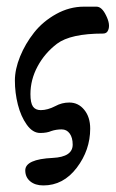

<svg xmlns="http://www.w3.org/2000/svg" viewBox="-20 -442 349 579"><path d="M110.8 117.2Q85.9 117.2 71 104.7Q56.2 92.3 56.2 71.8Q56.2 38.1 139.2 34.2Q199.2 31.2 199.2 -5.9Q199.2 -26.9 190.2 -39.3Q181.2 -51.8 166 -51.8Q149.4 -51.8 134.8 -46.9Q121.6 -41 101.1 -41Q78.6 -41 60.8 -65.9Q43 -90.8 33.9 -126.5Q24.9 -162.1 24.9 -199.2Q24.9 -232.9 40.5 -271.5Q56.2 -310.1 82.8 -343.8Q109.4 -377.4 149.4 -399.7Q189.5 -421.9 232.9 -421.9H271Q287.1 -421.9 299.8 -395.5Q313.5 -368.2 306.2 -351.1Q302.2 -340.8 291 -340.8Q192.9 -340.8 151.9 -310.1Q114.7 -281.7 93.3 -241.7Q71.8 -201.7 71.8 -158.2Q71.8 -131.8 79.3 -120.8Q86.9 -109.9 103 -109.9Q123.5 -109.9 147 -122.1Q166.5 -132.8 189 -132.8Q216.3 -132.8 234.1 -110.8Q252 -88.9 252 -54.2Q252 10.7 211.4 64Q170.9 117.2 110.8 117.2Z"/></svg>

Font: Junicode SmCond Medium
Style: Italic
Weight: 500
Width: 4
Italic angle: -11°
Designer: Peter S. Baker
Version: Version 2.206